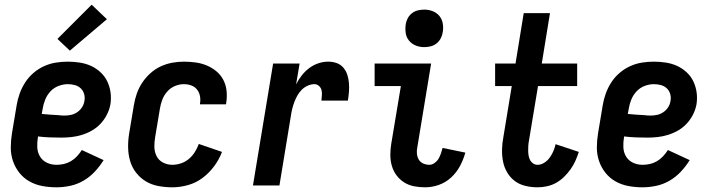

<svg xmlns="http://www.w3.org/2000/svg" viewBox="-20 -791 3040 819"><path d="M221 8Q190 8 160.5 2.5Q131 -3 106 -17Q81 -31 63 -53.5Q45 -76 35.5 -103.5Q26 -131 26 -161.5Q26 -192 31 -222L51 -342Q55 -367 64 -392Q73 -417 87.5 -439.5Q102 -462 123 -480Q144 -498 168.5 -509Q193 -520 218.5 -524Q244 -528 269 -528Q295 -528 320.5 -524Q346 -520 368 -510Q390 -500 408.5 -483Q427 -466 437.5 -444Q448 -422 451.5 -397Q455 -372 451 -346Q447 -324 436.5 -303Q426 -282 410 -264.5Q394 -247 373.5 -235Q353 -223 330.5 -216Q308 -209 286 -206.5Q264 -204 242 -204Q216 -204 191.5 -205Q167 -206 142 -209V-207Q138 -185 139 -163Q140 -141 150.5 -123.5Q161 -106 180 -97Q199 -88 221 -88Q237 -88 252.5 -91.5Q268 -95 282.5 -103.5Q297 -112 308.5 -124.5Q320 -137 329 -151L422 -108Q406 -82 384.5 -59Q363 -36 336.5 -20.5Q310 -5 280 1.5Q250 8 221 8ZM255 -298Q269 -298 283 -301Q297 -304 309.5 -312.5Q322 -321 330 -333.5Q338 -346 340 -360Q343 -375 339 -389.5Q335 -404 324.5 -414Q314 -424 299.5 -428Q285 -432 269 -432Q250 -432 230 -424.5Q210 -417 195.5 -401.5Q181 -386 173 -366.5Q165 -347 162 -327L158 -305Q175 -303 192.5 -302Q210 -301 226 -300H227Q234 -299 241 -298.5Q248 -298 255 -298ZM278 -575 225 -625 371 -771 436 -709Z M715 8Q685 8 655.5 2.5Q626 -3 602 -17.5Q578 -32 560.5 -54.5Q543 -77 535 -104.5Q527 -132 526.5 -162Q526 -192 531 -222L551 -342Q555 -367 563.5 -391.5Q572 -416 586.5 -438Q601 -460 621.5 -478.5Q642 -497 666 -508Q690 -519 715 -523.5Q740 -528 764 -528Q790 -528 815 -524.5Q840 -521 862.5 -511.5Q885 -502 903.5 -486.5Q922 -471 933 -449.5Q944 -428 946.5 -403Q949 -378 945 -352L944 -346H833V-349Q836 -365 833 -381Q830 -397 820.5 -409Q811 -421 796 -426.5Q781 -432 764 -432Q745 -432 726 -424Q707 -416 693 -400Q679 -384 672 -365Q665 -346 662 -327L642 -207Q638 -185 638.5 -164Q639 -143 648 -125Q657 -107 675.5 -97.5Q694 -88 715 -88Q733 -88 751.5 -94Q770 -100 785.5 -113Q801 -126 811.5 -143Q822 -160 828 -177L927 -143Q915 -111 893.5 -82Q872 -53 844 -32Q816 -11 782 -1.5Q748 8 715 8Z M1059 0 1145 -520H1258L1243 -431Q1253 -451 1267 -469Q1281 -487 1299 -500.5Q1317 -514 1338 -521Q1359 -528 1380 -528Q1399 -528 1416 -522Q1433 -516 1444.5 -502.5Q1456 -489 1461.5 -472Q1467 -455 1468.5 -436.5Q1470 -418 1468.5 -399.5Q1467 -381 1464 -362H1351Q1352 -373 1353 -384.5Q1354 -396 1351.5 -406.5Q1349 -417 1340.5 -424.5Q1332 -432 1321 -432Q1307 -432 1292.5 -425.5Q1278 -419 1267 -408Q1256 -397 1248.5 -383.5Q1241 -370 1235.5 -355.5Q1230 -341 1226.5 -326.5Q1223 -312 1221 -298L1172 0Z M1794 8Q1769 8 1746 3.5Q1723 -1 1704 -13Q1685 -25 1671.5 -43Q1658 -61 1651.5 -83.5Q1645 -106 1645 -130Q1645 -154 1649 -178L1690 -424H1578V-520H1819L1760 -162Q1757 -148 1758.5 -134.5Q1760 -121 1766.5 -110Q1773 -99 1785.5 -93.5Q1798 -88 1812 -88Q1823 -88 1834 -96Q1845 -104 1851 -114.5Q1857 -125 1861 -137Q1865 -149 1868 -160L1965 -140Q1957 -111 1942.5 -83.5Q1928 -56 1905 -34.5Q1882 -13 1852.5 -2.5Q1823 8 1794 8ZM1789 -590Q1770 -590 1753 -597Q1736 -604 1724.5 -618Q1713 -632 1710.5 -651Q1708 -670 1711 -689Q1713 -702 1720 -714.5Q1727 -727 1738.5 -735.5Q1750 -744 1763.5 -747Q1777 -750 1790 -750Q1809 -750 1826.5 -743Q1844 -736 1855 -722Q1866 -708 1869 -689Q1872 -670 1868 -651Q1866 -638 1859 -625.5Q1852 -613 1840.5 -604.5Q1829 -596 1815.5 -593Q1802 -590 1789 -590Z M2273 8Q2247 8 2221.5 2Q2196 -4 2176.5 -18.5Q2157 -33 2144 -54.5Q2131 -76 2126 -101Q2121 -126 2121.5 -152.5Q2122 -179 2127 -205L2163 -424H2092V-520H2179L2214 -735H2326L2291 -520H2442V-424H2275L2236 -189Q2234 -179 2233.5 -168.5Q2233 -158 2233 -147.5Q2233 -137 2235 -126.5Q2237 -116 2241.5 -107.5Q2246 -99 2254.5 -93.5Q2263 -88 2273 -88Q2288 -88 2302 -97Q2316 -106 2325.5 -119.5Q2335 -133 2341 -147.5Q2347 -162 2350 -176L2449 -143Q2443 -124 2434.5 -105Q2426 -86 2413.5 -68.5Q2401 -51 2385.5 -36Q2370 -21 2352 -11Q2334 -1 2313.5 3.5Q2293 8 2273 8Z M2721 8Q2690 8 2660.5 2.5Q2631 -3 2606 -17Q2581 -31 2563 -53.5Q2545 -76 2535.5 -103.5Q2526 -131 2526 -161.5Q2526 -192 2531 -222L2551 -342Q2555 -367 2564 -392Q2573 -417 2587.5 -439.5Q2602 -462 2623 -480Q2644 -498 2668.5 -509Q2693 -520 2718.5 -524Q2744 -528 2769 -528Q2795 -528 2820.5 -524Q2846 -520 2868 -510Q2890 -500 2908.5 -483Q2927 -466 2937.5 -444Q2948 -422 2951.5 -397Q2955 -372 2951 -346Q2947 -324 2936.5 -303Q2926 -282 2910 -264.5Q2894 -247 2873.5 -235Q2853 -223 2830.5 -216Q2808 -209 2786 -206.5Q2764 -204 2742 -204Q2716 -204 2691.5 -205Q2667 -206 2642 -209V-207Q2638 -185 2639 -163Q2640 -141 2650.5 -123.5Q2661 -106 2680 -97Q2699 -88 2721 -88Q2737 -88 2752.5 -91.5Q2768 -95 2782.5 -103.5Q2797 -112 2808.5 -124.5Q2820 -137 2829 -151L2922 -108Q2906 -82 2884.5 -59Q2863 -36 2836.5 -20.5Q2810 -5 2780 1.5Q2750 8 2721 8ZM2755 -298Q2769 -298 2783 -301Q2797 -304 2809.5 -312.5Q2822 -321 2830 -333.5Q2838 -346 2840 -360Q2843 -375 2839 -389.5Q2835 -404 2824.5 -414Q2814 -424 2799.5 -428Q2785 -432 2769 -432Q2750 -432 2730 -424.5Q2710 -417 2695.5 -401.5Q2681 -386 2673 -366.5Q2665 -347 2662 -327L2658 -305Q2675 -303 2692.5 -302Q2710 -301 2726 -300H2727Q2734 -299 2741 -298.5Q2748 -298 2755 -298Z"/></svg>

Font: Iosevka Web
Style: Bold Italic
Weight: 700
Italic angle: -9°
Monospace: yes
Designer: Belleve Invis
Foundry: Belleve Invis
Version: Version 28.0.3; ttfautohint (v1.8.3)